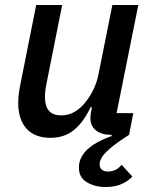

<svg xmlns="http://www.w3.org/2000/svg" viewBox="-20 -540 611 769"><path d="M125 -520H229L166 -204Q163 -190 161.5 -175.5Q160 -161 160 -151Q160 -116 175.5 -97Q191 -78 225 -78Q252 -78 274 -89.5Q296 -101 315 -122Q338 -148 353 -179Q368 -210 374 -240L430 -520H534L447 -87H514L497 0Q444 34 419 56Q394 78 386.5 92.5Q379 107 379 117Q379 132 388 139.5Q397 147 413 147Q427 147 441 141Q455 135 467 120L510 167Q495 184 468.5 196.5Q442 209 402 209Q360 209 328 190Q296 171 296 131Q296 104 311 81Q326 58 355 39Q384 20 427 5V0H425Q386 0 364 -18Q342 -36 342 -67Q342 -74 343 -82.5Q344 -91 346 -98L348 -111H343Q315 -51 276.5 -19.5Q238 12 182 12Q119 12 86 -25Q53 -62 53 -128Q53 -145 55 -162Q57 -179 61 -199Z"/></svg>

Font: IBM Plex Sans Medium
Style: Italic
Weight: 500
Italic angle: -11.31°
Designer: Mike Abbink, Paul van der Laan, Pieter van Rosmalen
Foundry: Bold Monday
Version: Version 3.201